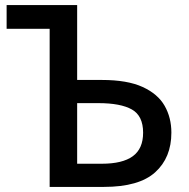

<svg xmlns="http://www.w3.org/2000/svg" viewBox="-20 -734 742 754"><path d="M175 0V-621H6V-714H283V-420H380Q480 -420 540 -392.5Q600 -365 626.5 -318.5Q653 -272 653 -213Q653 -115 589.5 -57.5Q526 0 388 0ZM380 -91Q461 -91 501.5 -120.5Q542 -150 542 -213Q542 -279 498 -304Q454 -329 366 -329H283V-91Z"/></svg>

Font: Noto Sans Medium
Style: Regular
Weight: 500
Designer: Monotype Design Team
Foundry: Monotype Imaging Inc.
Version: Version 2.007